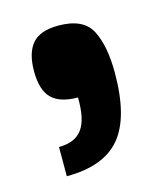

<svg xmlns="http://www.w3.org/2000/svg" viewBox="-63 -204 358 425"><g transform="rotate(-15 116.0 8.5)"><path d="M108 -155Q165 -155 183.5 -119.5Q202 -84 202 -22Q202 80 163.5 126Q125 172 40 172V105Q77 105 93.5 82.5Q110 60 109 10Q68 10 49 -9Q30 -28 30 -71Q30 -113 48 -134Q66 -155 108 -155Z"/></g></svg>

Font: Fivo Sans Modern
Style: Regular
Weight: 700
Designer: Alexander Slobzheninov
Foundry: Alexander Slobzheninov
Version: 1.0